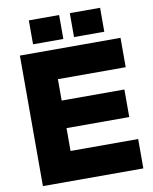

<svg xmlns="http://www.w3.org/2000/svg" viewBox="-96 -972 831 1043"><g transform="rotate(-10 319.0 -450.0)"><path d="M55 0H609V-162H236V-288H582V-440H236V-558H610V-720H55ZM136 -768H303V-900H136ZM362 -768H529V-900H362Z"/></g></svg>

Font: Aspekta 800
Style: Regular
Weight: 800
Designer: Ivo Dolenc
Version: Version 2.000